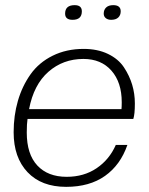

<svg xmlns="http://www.w3.org/2000/svg" viewBox="-20 -716 577 746"><path d="M237 10Q141 10 87 -47Q33 -104 33 -202Q33 -267 49.5 -324Q66 -381 98.5 -427Q131 -473 184.5 -499.5Q238 -526 305 -526Q359 -526 399.5 -506.5Q440 -487 461.5 -454.5Q483 -422 493.5 -387Q504 -352 504 -314Q504 -272 498 -254H87Q84 -235 84 -201Q84 -117 125 -73Q166 -29 239 -29Q306 -29 355.5 -62.5Q405 -96 430 -153H475Q448 -75 388 -32.5Q328 10 237 10ZM304 -487Q225 -487 168 -437Q111 -387 93 -292H452Q453 -301 453 -319Q453 -396 413 -441.5Q373 -487 304 -487ZM262 -639Q233 -639 233 -663Q233 -696 270 -696Q298 -696 298 -672Q298 -639 262 -639ZM412 -639Q399 -639 391 -645.5Q383 -652 383 -663Q383 -678 392.5 -687Q402 -696 420 -696Q449 -696 449 -672Q449 -657 439.5 -648Q430 -639 412 -639Z"/></svg>

Font: Creato Display Light
Style: Italic
Weight: 300
Italic angle: -10°
Version: Version 1.000